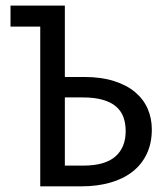

<svg xmlns="http://www.w3.org/2000/svg" viewBox="-20 -658 590 678"><path d="M17.1 -564H122.1V0H268.1C305.2 0 339 -4.4 369.6 -13.2C400.2 -22 426.4 -34.8 448 -51.8C469.6 -68.7 486.4 -89.7 498.3 -114.7C510.2 -139.8 516.1 -168.6 516.1 -201.2C516.1 -227.2 511.2 -251.5 501.5 -273.9C491.7 -296.4 477 -315.9 457.3 -332.5C437.6 -349.1 412.7 -362.2 382.6 -371.8C352.5 -381.4 317.2 -386.2 276.9 -386.2H209V-638.2H17.1ZM423.8 -194.8C423.8 -156.4 411.6 -126.5 387.2 -105.2C362.8 -83.9 325 -73.2 273.9 -73.2H209V-314H271C299.3 -314 323.2 -311.2 342.5 -305.7C361.9 -300.1 377.6 -292.2 389.6 -282C401.7 -271.7 410.4 -259.2 415.8 -244.4C421.1 -229.6 423.8 -213.1 423.8 -194.8Z"/></svg>

Font: CodeNewRoman Nerd Font Mono
Style: Regular
Weight: 400
Monospace: yes
Designer: Sam Radian
Foundry: Code New Roman
Version: Version 2.00 November 29, 2014;Nerd Fonts 3.2.1